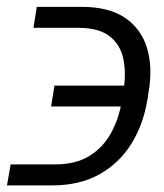

<svg xmlns="http://www.w3.org/2000/svg" viewBox="-40 -546 482 563"><path d="M-8.8 -64H122.6Q182.1 -64 222.4 -88.9Q262.7 -113.8 285.9 -156.5Q309.1 -199.2 317.9 -252.9L321.3 -274.9Q330.6 -329.1 322 -371.8Q313.5 -414.6 281.7 -439.5Q250 -464.4 189.5 -464.4H58.1L67.9 -525.9H199.7Q279.8 -525.9 327.1 -493.4Q374.5 -460.9 391.4 -404.3Q408.2 -347.7 395.5 -274.9L392.1 -252.9Q379.9 -179.7 344.5 -123.3Q309.1 -66.9 251.2 -34.7Q193.4 -2.4 112.8 -2.4H-19.5ZM109.9 -233.9 119.6 -294.9H375.5L365.7 -233.9Z"/></svg>

Font: Inter 16pt Light
Style: Italic
Weight: 300
Italic angle: -9.3988°
Version: Version 4.001;git-66647c0bb